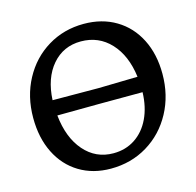

<svg xmlns="http://www.w3.org/2000/svg" viewBox="-99 -752 881 865"><g transform="rotate(-15 342.0 -319.0)"><path d="M649 -341Q649 -241 605.5 -160.5Q562 -80 486 -34Q410 12 315 12Q232 12 168.5 -26.5Q105 -65 70 -135.5Q35 -206 35 -299Q35 -399 78 -479Q121 -559 196 -604.5Q271 -650 364 -650Q449 -650 513.5 -611.5Q578 -573 613.5 -503Q649 -433 649 -341ZM140 -354 355 -353 537 -357Q524 -459 469 -518Q414 -577 331 -577Q249 -577 197 -516.5Q145 -456 140 -354ZM541 -284Q329 -284 143 -282Q154 -176 208 -114Q262 -52 344 -52Q401 -52 445 -81Q489 -110 514 -162.5Q539 -215 541 -284Z"/></g></svg>

Font: Alegreya Medium
Style: Regular
Weight: 500
Designer: Juan Pablo del Peral
Foundry: Huerta Tipografica
Version: Version 2.007; ttfautohint (v1.6)